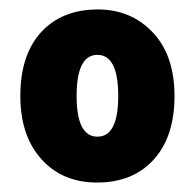

<svg xmlns="http://www.w3.org/2000/svg" viewBox="-20 -742 412 406"><path d="M349 -539Q349 -453 305 -404.5Q261 -356 185 -356Q112 -356 67.5 -405.5Q23 -455 23 -539Q23 -626 67 -674Q111 -722 187 -722Q257 -722 303 -673.5Q349 -625 349 -539ZM142 -539Q142 -453 186 -453Q230 -453 230 -539Q230 -626 186 -626Q142 -626 142 -539Z"/></svg>

Font: Noto Sans Hebrew SemiCondensed Black
Style: Regular
Weight: 900
Width: 4
Designer: Ben Nathan
Foundry: Google LLC
Version: Version 3.001; ttfautohint (v1.8.4.7-5d5b)